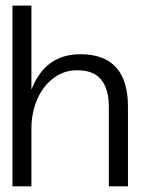

<svg xmlns="http://www.w3.org/2000/svg" viewBox="-20 -657 586 677"><path d="M431.2 0H363.8V-280.8Q363.8 -341.8 337.4 -375.5Q311 -409.2 252 -409.2Q214.8 -409.2 184.8 -392.1Q154.8 -375 133.8 -346.4Q112.8 -317.9 101.8 -281Q90.8 -244.1 90.8 -204.1V0H23.9V-637.2H90.8V-340.8Q139.2 -465.8 263.2 -465.8Q431.2 -465.8 431.2 -280.8Z"/></svg>

Font: Anonymous Pro
Style: Regular
Weight: 400
Monospace: yes
Designer: Mark Simonson
Version: Version 1.002